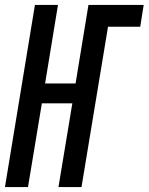

<svg xmlns="http://www.w3.org/2000/svg" viewBox="-32 -755 600 775"><path d="M-12 0 109 -735H202L150 -418H273L325 -735H548L534 -647H404L297 0H204L260 -338H137L81 0Z"/></svg>

Font: Iosevka Term Curly Semibold
Style: Italic
Weight: 600
Italic angle: -9°
Designer: Belleve Invis
Foundry: Belleve Invis
Version: Version 32.3.0